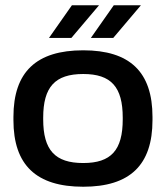

<svg xmlns="http://www.w3.org/2000/svg" viewBox="-20 -700 630 729"><path d="M31 -256V-244C31 -73 118 9 296 9C473 9 559 -73 559 -244V-256C559 -427 473 -509 296 -509C118 -509 31 -427 31 -256ZM144 -247V-253C144 -370 189 -419 296 -419C402 -419 446 -370 446 -253V-247C446 -130 402 -81 296 -81C189 -81 144 -130 144 -247ZM166 -556H251L356 -680H253ZM325 -556H410L515 -680H412Z"/></svg>

Font: LT Wave Medium
Style: Regular
Weight: 500
Designer: Daniel Lyons
Version: Version 2.5 (Glyphs App)